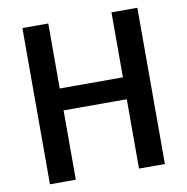

<svg xmlns="http://www.w3.org/2000/svg" viewBox="-85 -854 910 935"><g transform="rotate(-10 370.5 -386.0)"><path d="M86.9 0V-772.5H214.8V-451.2H527.3V-772.5H655.3V0H527.3V-342.8H214.8V0Z"/></g></svg>

Font: Gothic A1
Style: Bold
Weight: 700
Version: Version 2.50